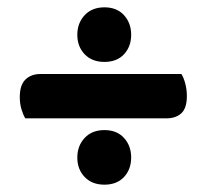

<svg xmlns="http://www.w3.org/2000/svg" viewBox="-20 -553 564 524"><path d="M49 -230Q43 -240 38.5 -255Q34 -270 34 -288Q34 -321 49.5 -336Q65 -351 90 -351H475Q481 -342 485.5 -325.5Q490 -309 490 -291Q490 -258 475 -244Q460 -230 434 -230ZM191 -123Q191 -155 211 -176.5Q231 -198 265 -198Q299 -198 318.5 -176.5Q338 -155 338 -123Q338 -91 318.5 -70Q299 -49 265 -49Q231 -49 211 -70Q191 -91 191 -123ZM191 -458Q191 -490 211 -511.5Q231 -533 265 -533Q299 -533 318.5 -511.5Q338 -490 338 -458Q338 -426 318.5 -405Q299 -384 265 -384Q231 -384 211 -405Q191 -426 191 -458Z"/></svg>

Font: Baloo Chettan 2
Style: Bold
Weight: 700
Designer: Maithili Shingre, Unnati Kotecha and Ek Type
Foundry: Ek Type
Version: Version 1.640;hotconv 1.0.111;makeotfexe 2.5.65597; ttfautoh